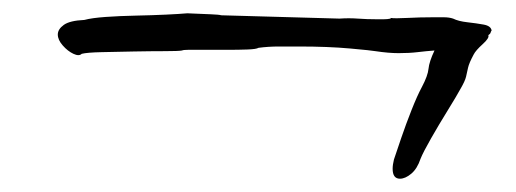

<svg xmlns="http://www.w3.org/2000/svg" viewBox="-20 -349 776 289"><path d="M582 -80Q571 -80 571 -95Q571 -98 571.5 -101.5Q572 -105 573 -109Q577 -121 584 -141.5Q591 -162 599.5 -183.5Q608 -205 615 -218Q624 -235 625 -245.5Q626 -256 634 -273Q621 -272 608.5 -270.5Q596 -269 580 -269Q565 -269 545 -272Q540 -273 507 -276Q474 -279 430 -279Q415 -279 399.5 -279Q384 -279 369 -277Q366 -275 352.5 -274.5Q339 -274 322 -274H279Q270 -274 263 -274Q256 -274 254 -273Q249 -272 228 -272Q207 -272 181 -271.5Q155 -271 133 -270.5Q111 -270 103 -268Q99 -264 90.5 -268Q82 -272 74.5 -280.5Q67 -289 67 -297Q67 -305 76 -311.5Q85 -318 107 -319Q118 -322 139 -323.5Q160 -325 184.5 -325.5Q209 -326 230 -327Q251 -328 262 -329Q262 -329 273.5 -328.5Q285 -328 297.5 -327.5Q310 -327 313 -326L491 -321Q505 -322 518.5 -321Q532 -320 547 -320Q552 -320 557.5 -320Q563 -320 568 -321V-322Q574 -321 593 -322Q612 -323 631 -323Q640 -323 648 -323Q656 -323 662 -321Q670 -317 683.5 -315.5Q697 -314 708 -312Q719 -310 720 -303Q719 -302 718.5 -300Q718 -298 715 -296Q717 -292 706.5 -282.5Q696 -273 693 -267Q686 -254 684.5 -247Q683 -240 681.5 -233.5Q680 -227 673 -215Q667 -204 654 -183Q641 -162 629 -141Q617 -120 613 -110Q608 -95 599 -87.5Q590 -80 582 -80Z"/></svg>

Font: Vujahday Script
Style: Regular
Weight: 400
Designer: Robert E. Leuschke
Foundry: Robert E. Leuschke
Version: Version 1.010; ttfautohint (v1.8.3)